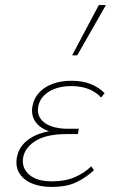

<svg xmlns="http://www.w3.org/2000/svg" viewBox="-20 -731 448 756"><path d="M182 5Q137 5 103 -10Q69 -25 54 -53Q39 -81 48 -118Q59 -165 109 -192.5Q159 -220 243 -220L241 -204Q195 -204 162 -218.5Q129 -233 115 -259Q101 -285 109 -319Q116 -348 136.5 -369Q157 -390 189 -401.5Q221 -413 262 -413Q306 -413 338.5 -399.5Q371 -386 392 -364L378 -347Q359 -368 330 -380Q301 -392 261 -392Q209 -392 174 -371Q139 -350 131 -314Q125 -285 139 -264.5Q153 -244 181.5 -234Q210 -224 246 -224H290L287 -203H243Q165 -203 123 -178Q81 -153 72 -115Q63 -73 93 -45Q123 -17 184 -17Q238 -17 276 -34Q314 -51 339 -76L350 -61Q323 -35 284 -15Q245 5 182 5ZM264 -513 369 -711H397L284 -513Z"/></svg>

Font: Ysabeau Office Thin
Style: Italic
Weight: 250
Italic angle: -12°
Designer: Christian Thalmann (Catharsis Fonts)
Version: Version 2.001;gftools[0.9.30]; featfreeze: tnum,lnum,ss02